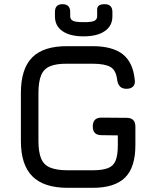

<svg xmlns="http://www.w3.org/2000/svg" viewBox="-20 -899 738 919"><path d="M424 0C424 0 424 0 424 0C494 0 545.5 -16.5 578.5 -49C611.5 -81.5 628 -133 628 -204C628 -204 628 -293 628 -293C628 -293 628 -293 628 -293C628 -321 614 -335 586 -335C586 -335 466 -336 466 -336C466 -336 466 -336 466 -336C438 -336 424 -322 424 -294C424 -294 424 -294 424 -294C424 -266 438 -252 466 -252C466 -252 544 -251 544 -251C544 -251 544 -204 544 -204C544 -204 544 -204 544 -204C544 -172.5 540.5 -148 533.5 -130.5C526.5 -113 514.5 -101 497 -94.5C479.5 -87.5 455 -84 424 -84C424 -84 304 -84 304 -84C304 -84 304 -84 304 -84C268.5 -84 240.5 -88.5 220 -97C199.5 -105.5 185.5 -119.5 177 -140C168.5 -160.5 164 -188.5 164 -224C164 -224 164 -454 164 -454C164 -454 164 -454 164 -454C164 -490 168.5 -518.5 177 -539C185.5 -559.5 199.5 -573.5 220 -582C240 -590.5 267.5 -594.5 303 -594C303 -594 424 -594 424 -594C424 -594 424 -594 424 -594C463 -594 491.5 -588.5 509.5 -578C527 -567.5 537.5 -546.5 541 -516C541 -516 541 -516 541 -516C545 -488 559.5 -474 585 -474C585 -474 585 -474 585 -474C599 -474 609.5 -477.5 617 -485C624.5 -492.5 627 -503 625 -517C625 -517 625 -517 625 -517C619.5 -572.5 600.5 -613.5 567.5 -639.5C534.5 -665 486.5 -678 424 -678C424 -678 303 -678 303 -678C303 -678 303 -678 303 -678C227 -678.5 171 -661 134.5 -624.5C98 -588 80 -531 80 -454C80 -454 80 -224 80 -224C80 -224 80 -224 80 -224C80 -147.5 98.5 -91.5 135 -55C171.5 -18.5 227.5 0 304 0C304 0 424 0 424 0ZM380 -725C424 -725 458 -733.5 482 -750.5C506 -767 518 -790.5 518 -821C518 -821 518 -842 518 -842C518 -842 518 -842 518 -842C518 -866.5 505.5 -879 481 -879C481 -879 481 -879 481 -879C457 -879 445 -870.5 445 -854C445 -854 445 -821 445 -821C445 -821 445 -821 445 -821C445 -811 440.5 -804 432 -799.5C423.5 -795 406 -792.5 380 -793C380 -793 380 -793 380 -793C354.5 -793 337.5 -795 329 -799.5C320.5 -804 316 -811 316 -821C316 -821 316 -842 316 -842C316 -842 316 -842 316 -842C316 -866.5 303.5 -879 279 -879C279 -879 279 -879 279 -879C255 -879 243 -866.5 243 -842C243 -842 243 -821 243 -821C243 -821 243 -821 243 -821C243 -790 255 -766.5 279 -750C303 -733.5 336.5 -725 380 -725C380 -725 380 -725 380 -725Z"/></svg>

Font: Jura-Fortis-Bold
Style: Bold
Weight: 500
Designer: Daniel Johnson, Alexei Vanyashin, Mirko Velimirovic
Foundry: Daniel Johnson
Version: ""